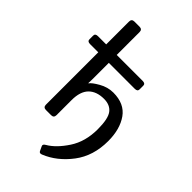

<svg xmlns="http://www.w3.org/2000/svg" viewBox="-271 -814 1106 1106"><g transform="rotate(45 282.0 -261.0)"><path d="M46.4 -448.2Q24.4 -448.2 24.4 -465.3V-495.6Q24.4 -512.7 46.4 -512.7H113.3V-698.7Q113.3 -720.7 135.3 -720.7H177.2Q199.2 -720.7 199.2 -698.7V-512.7H410.6Q432.6 -512.7 432.6 -495.6V-465.3Q432.6 -448.2 410.6 -448.2H199.2V-311.5Q199.2 -296.9 198.2 -282.2H200.2Q210.4 -297.9 252.2 -321.8Q293.9 -345.7 338.9 -345.7Q429.7 -345.7 472.7 -284.7Q515.6 -223.6 515.6 -127Q515.6 -6.3 452.1 77.6Q388.7 161.6 300.8 197.3Q284.2 204.1 278.3 191.9L265.1 163.6Q259.8 152.3 276.9 142.6Q330.1 111.8 377.4 40Q424.8 -31.7 424.8 -132.8Q424.8 -218.3 400.4 -250.2Q376 -282.2 326.7 -282.2Q265.6 -282.2 232.4 -248.5Q199.2 -214.8 199.2 -144.5V-22Q199.2 0 177.2 0H135.3Q113.3 0 113.3 -22V-448.2Z"/></g></svg>

Font: Istok
Style: Regular
Weight: 500
Designer: Andrey V. Panov
Foundry: Andrey V. Panov
Version: Version 1.0.3